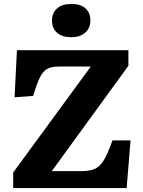

<svg xmlns="http://www.w3.org/2000/svg" viewBox="-20 -955 728 975"><path d="M47 0V-79L441 -617H278Q240 -617 218.5 -604.5Q197 -592 181.5 -559.5Q166 -527 148 -468L54 -461L66 -700H632V-621L243 -86H393Q436 -86 462.5 -98Q489 -110 508.5 -143.5Q528 -177 551 -242H643L623 0ZM342 -766Q296 -766 270 -788.5Q244 -811 244 -851Q244 -889 269.5 -912Q295 -935 342 -935Q389 -935 414 -912.5Q439 -890 439 -851Q439 -812 412.5 -789Q386 -766 342 -766Z"/></svg>

Font: Literata 12pt
Style: Bold
Weight: 700
Designer: Latin by Veronika Burian and Jose Scaglione. Greek by Irene Vlachou. Cyrillic by Vera Evstafieva.
Foundry: TypeTogether
Version: Version 3.002